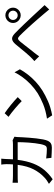

<svg xmlns="http://www.w3.org/2000/svg" viewBox="1073 -1900 854 3040"><g transform="rotate(-90 1500.0 -380.0)"><path d="M855 -579Q850 -551 850 -530Q849 -501 846.5 -452.5Q844 -404 839.5 -346.5Q835 -289 828.5 -231Q822 -173 812.5 -124.5Q803 -76 789 -47Q774 -16 748.5 -1Q723 14 682 14Q644 14 602 11.5Q560 9 521 7L511 -76Q552 -71 590.5 -68Q629 -65 660 -65Q682 -65 696 -72Q710 -79 718 -98Q729 -121 737.5 -161Q746 -201 752 -250.5Q758 -300 762 -351.5Q766 -403 767.5 -449Q769 -495 769 -527H489Q471 -384 430.5 -281Q390 -178 328 -104.5Q266 -31 182 27L109 -32Q133 -45 161.5 -64.5Q190 -84 212 -106Q286 -174 338 -273.5Q390 -373 410 -527H242Q213 -527 183 -526.5Q153 -526 127 -523V-608Q153 -605 183 -603.5Q213 -602 241 -602H417Q419 -626 420 -651.5Q421 -677 421 -704Q421 -721 419 -745Q417 -769 414 -787H508Q506 -770 504.5 -746.5Q503 -723 502 -705Q501 -678 500 -652.5Q499 -627 497 -602H735Q755 -602 770.5 -603.5Q786 -605 799 -607Z M1227 -733Q1254 -715 1289 -689Q1324 -663 1360.5 -633Q1397 -603 1429 -575Q1461 -547 1482 -526L1419 -463Q1400 -483 1369.5 -510.5Q1339 -538 1303.5 -568Q1268 -598 1233 -625.5Q1198 -653 1170 -672ZM1141 -63Q1272 -83 1371 -124Q1470 -165 1541 -209Q1618 -258 1683 -320Q1748 -382 1797 -449Q1846 -516 1875 -577L1923 -492Q1889 -430 1839.5 -366Q1790 -302 1726.5 -243Q1663 -184 1587 -136Q1512 -89 1415.5 -46.5Q1319 -4 1194 19Z M2704 -600Q2704 -570 2725.5 -548.5Q2747 -527 2778 -527Q2808 -527 2829.5 -548.5Q2851 -570 2851 -600Q2851 -631 2829.5 -652Q2808 -673 2778 -673Q2747 -673 2725.5 -652Q2704 -631 2704 -600ZM2656 -600Q2656 -634 2672.5 -661.5Q2689 -689 2717 -705.5Q2745 -722 2778 -722Q2812 -722 2839 -705.5Q2866 -689 2882.5 -661.5Q2899 -634 2899 -600Q2899 -567 2882.5 -539.5Q2866 -512 2839 -495.5Q2812 -479 2778 -479Q2745 -479 2717 -495.5Q2689 -512 2672.5 -539.5Q2656 -567 2656 -600ZM2053 -263Q2073 -280 2088.5 -295Q2104 -310 2124 -330Q2148 -354 2182 -395Q2216 -436 2253 -481Q2290 -526 2321 -563Q2362 -610 2400.5 -615.5Q2439 -621 2490 -573Q2521 -544 2557 -507Q2593 -470 2629.5 -432.5Q2666 -395 2695 -363Q2729 -328 2771 -282.5Q2813 -237 2857 -189.5Q2901 -142 2939 -101L2870 -28Q2835 -71 2795.5 -117.5Q2756 -164 2717.5 -208.5Q2679 -253 2647 -289Q2618 -322 2581 -362Q2544 -402 2509.5 -438.5Q2475 -475 2454 -495Q2425 -524 2406.5 -521.5Q2388 -519 2362 -488Q2338 -459 2305.5 -417Q2273 -375 2240.5 -333.5Q2208 -292 2185 -264Q2170 -245 2154.5 -224Q2139 -203 2128 -187Z"/></g></svg>

Font: Go Noto Current
Style: Regular
Weight: 400
Designer: Monotype Design Team
Foundry: Monotype Imaging Inc.
Version: Version 2.007; ttfautohint (v1.8) -l 8 -r 50 -G 200 -x 14 -D